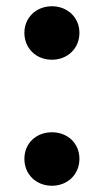

<svg xmlns="http://www.w3.org/2000/svg" viewBox="-20 -546 332 614"><path d="M146 -355C196 -355 234 -391 234 -441C234 -490 196 -526 146 -526C96 -526 58 -490 58 -441C58 -391 96 -355 146 -355ZM58 -38C58 12 96 48 146 48C196 48 234 12 234 -38C234 -88 196 -123 146 -123C96 -123 58 -88 58 -38Z"/></svg>

Font: LINE Seed JP App_OTF Bold
Style: Regular
Weight: 700
Designer: LINE & Fontrix & Fontworks
Version: Version 1.009